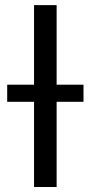

<svg xmlns="http://www.w3.org/2000/svg" viewBox="-20 -748 362 768"><path d="M206.5 -727.5V0H116.2V-727.5ZM8.8 -340.8V-409.2H314V-340.8Z"/></svg>

Font: Inter 24pt
Style: Regular
Weight: 400
Designer: Rasmus Andersson
Foundry: rsms
Version: Version 4.001;git-66647c0bb